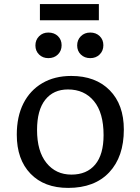

<svg xmlns="http://www.w3.org/2000/svg" viewBox="-20 -904 683 938"><path d="M313 14Q196 14 129 -55.5Q62 -125 62 -246Q62 -335 94.5 -399Q127 -463 187 -498Q247 -533 328 -533Q447 -533 516 -463Q585 -393 585 -271Q585 -138 513.5 -62Q442 14 313 14ZM329 -51Q404 -51 445 -100Q486 -149 486 -244Q486 -353 439 -410Q392 -467 312 -467Q241 -467 201 -416.5Q161 -366 161 -269Q161 -165 207 -108Q253 -51 329 -51ZM421 -620Q393 -620 375 -637.5Q357 -655 357 -682Q357 -709 375 -727Q393 -745 421 -745Q449 -745 467 -727.5Q485 -710 485 -683Q485 -656 467 -638Q449 -620 421 -620ZM216 -620Q189 -620 171 -637.5Q153 -655 153 -682Q153 -709 171 -727Q189 -745 216 -745Q245 -745 263 -727.5Q281 -710 281 -683Q281 -656 263 -638Q245 -620 216 -620ZM175 -805V-884H463V-805Z"/></svg>

Font: Literata 7pt
Style: Regular
Weight: 400
Designer: Latin by Veronika Burian and Jose Scaglione. Greek by Irene Vlachou. Cyrillic by Vera Evstafieva.
Foundry: TypeTogether
Version: Version 3.002